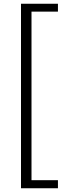

<svg xmlns="http://www.w3.org/2000/svg" viewBox="-20 -804 350 1024"><path d="M289 200V157H148V-742H289V-784H92V200Z"/></svg>

Font: Repo Light
Style: Regular
Weight: 300
Designer: Stefan Peev
Foundry: Context Ltd
Version: Version 001.502